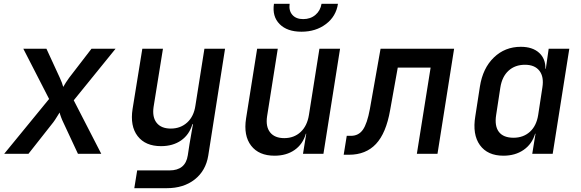

<svg xmlns="http://www.w3.org/2000/svg" viewBox="-20 -805 3040 1005"><path d="M2 0 237 -287 102 -550H223L293 -398Q306 -370 311 -350Q316 -359 324.5 -372.5Q333 -386 342 -398L459 -550H585L366 -280L510 0H388L311 -165Q305 -177 299.5 -192Q294 -207 292 -216Q286 -207 277 -192Q268 -177 259 -165L129 0Z M683 180 698 87H867Q951 87 963 8L972 -51L990 -155H987Q971 -100 928 -70Q885 -40 823 -40Q741 -40 700.5 -92.5Q660 -145 674 -235L725 -550H833L784 -246Q776 -192 800 -162Q824 -132 874 -132Q925 -132 960 -164Q995 -196 1003 -253L1050 -550H1158L1070 10Q1057 89 999 134.5Q941 180 853 180Z M1417 10Q1335 10 1294.5 -42.5Q1254 -95 1268 -185L1326 -550H1434L1378 -196Q1370 -142 1394 -112Q1418 -82 1468 -82Q1519 -82 1553.5 -114Q1588 -146 1597 -203L1652 -550H1760L1673 0H1566L1583 -105H1581Q1565 -50 1522 -20Q1479 10 1417 10ZM1558 -639Q1483 -639 1443.5 -679Q1404 -719 1414 -785H1496Q1491 -749 1510.5 -727Q1530 -705 1567 -705Q1605 -705 1631 -727Q1657 -749 1663 -785H1749Q1739 -719 1686 -679Q1633 -639 1558 -639Z M1779 5 1795 -94H1817Q1857 -94 1879.5 -126Q1902 -158 1916 -234L1972 -550H2357L2270 0H2162L2234 -451H2062L2022 -228Q2001 -108 1948 -51.5Q1895 5 1807 5Z M2615 10Q2532 10 2492 -45.5Q2452 -101 2468 -197L2492 -352Q2507 -448 2565 -504Q2623 -560 2706 -560Q2767 -560 2801.5 -529Q2836 -498 2835 -445H2837L2852 -550H2960L2873 0H2766L2783 -105H2781Q2765 -51 2721 -20.5Q2677 10 2615 10ZM2668 -84Q2719 -84 2753.5 -115Q2788 -146 2797 -203L2819 -347Q2828 -403 2803.5 -434.5Q2779 -466 2728 -466Q2676 -466 2642 -435Q2608 -404 2599 -347L2577 -203Q2568 -145 2591.5 -114.5Q2615 -84 2668 -84Z"/></svg>

Font: NKDuy Mono SemiBold
Style: Italic
Weight: 600
Italic angle: -9°
Monospace: yes
Designer: NKDuy
Foundry: NKDuy
Version: Version 2.251; ttfautohint (v1.8.4.7-5d5b)